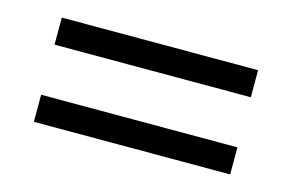

<svg xmlns="http://www.w3.org/2000/svg" viewBox="-45 -440 626 411"><g transform="rotate(15 267.5 -234.5)"><path d="M50 -119V-179H485V-119ZM50 -290V-350H485V-290Z"/></g></svg>

Font: HansKendrickRegular
Style: Regular
Weight: 400
Designer: Alfredo Marco Pradil
Foundry: Hanken Studio
Version: Version 1.000;PS 001.001;hotconv 1.0.56